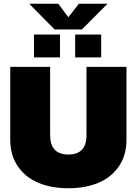

<svg xmlns="http://www.w3.org/2000/svg" viewBox="-20 -1004 736 1034"><path d="M273.9 -845.2 137.2 -983.9H293.9L348.1 -911.1L404.8 -983.9H559.1L420.9 -845.2ZM163.1 -694.8V-817.9H303.2V-694.8ZM384.8 -694.8V-817.9H524.9V-694.8ZM35.2 -251V-644H250V-275.9Q250 -171.9 348.1 -171.9Q445.8 -171.9 445.8 -275.9V-644H661.1V-251Q661.1 -168 620.4 -108.4Q579.6 -48.8 509.8 -19.5Q439.9 9.8 348.1 9.8Q256.3 9.8 186.5 -19.5Q116.7 -48.8 75.9 -108.4Q35.2 -168 35.2 -251Z"/></svg>

Font: Kanit ExtraBold
Style: Regular
Weight: 800
Designer: Katatrad Team
Foundry: CadsonDemak
Version: Version 1.000;PS 001.000;hotconv 1.0.88;makeotf.lib2.5.64775